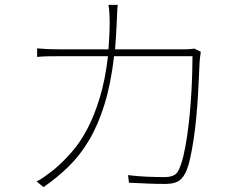

<svg xmlns="http://www.w3.org/2000/svg" viewBox="-20 -757 996 786"><path d="M130 -14Q146 -22 166 -36.5Q186 -51 200 -62Q236 -92 271.5 -132Q307 -172 336.5 -227.5Q366 -283 388.5 -357Q411 -431 422 -527H227Q195 -527 174 -526.5Q153 -526 132 -524V-559Q152 -557 174.5 -556Q197 -555 226 -555H424Q426 -581 427.5 -609Q429 -637 429 -666Q429 -683 428 -701.5Q427 -720 424 -737H462Q460 -721 459.5 -702.5Q459 -684 458 -667Q457 -638 455 -610Q453 -582 451 -555H728Q748 -555 758.5 -556Q769 -557 776 -558L802 -545Q800 -532 799 -522.5Q798 -513 797 -502Q796 -482 794.5 -446.5Q793 -411 790.5 -367.5Q788 -324 783.5 -276.5Q779 -229 772.5 -185.5Q766 -142 757.5 -105Q749 -68 738 -47Q724 -21 705 -12.5Q686 -4 656 -4Q625 -4 586 -5.5Q547 -7 508 -9L504 -40Q546 -35 584 -33.5Q622 -32 654 -32Q672 -32 687.5 -37.5Q703 -43 711 -60Q722 -82 730.5 -117.5Q739 -153 745.5 -196.5Q752 -240 756.5 -287.5Q761 -335 763.5 -379.5Q766 -424 767 -462.5Q768 -501 768 -527H447Q434 -415 408 -330.5Q382 -246 344.5 -183Q307 -120 259.5 -74Q212 -28 158 9Z"/></svg>

Font: Kinto Sans Thin
Style: Regular
Weight: 100
Designer: Authors: Ryoko NISHIZUKA  (kana & ideographs); Paul D. Hunt (Latin, Greek & Cyrillic); Wenlong ZHANG  (bopomofo); Sandol
Foundry: Adobe Systems Incorporated, ookami Inc.
Version: Version 0.001